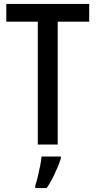

<svg xmlns="http://www.w3.org/2000/svg" viewBox="-20 -734 486 975"><path d="M273 0H172V-624H12V-714H433V-624H273ZM289 71Q278 105 258.5 147Q239 189 217 221H159V209Q165 192 171.5 165Q178 138 183.5 110Q189 82 191 61H289Z"/></svg>

Font: Noto Sans Malayalam Condensed Medium
Style: Regular
Weight: 500
Width: 3
Designer: Jelle Bosma - Monotype Design Team
Foundry: Monotype Imaging Inc.
Version: Version 2.104; ttfautohint (v1.8.4.7-5d5b)